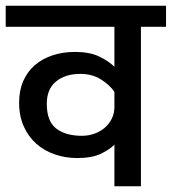

<svg xmlns="http://www.w3.org/2000/svg" viewBox="-30 -653 602 673"><path d="M233 -471Q284 -471 317.5 -455Q351 -439 371 -419V-559H-10V-633H552V-559H464V0H371V-146Q356 -130 324.5 -114.5Q293 -99 241 -99Q200 -99 163 -111.5Q126 -124 98 -148.5Q70 -173 53.5 -209.5Q37 -246 37 -293Q37 -336 51.5 -369Q66 -402 92 -424.5Q118 -447 154 -459Q190 -471 233 -471ZM371 -331Q355 -355 324 -374.5Q293 -394 252 -394Q199 -394 166.5 -367.5Q134 -341 134 -289Q134 -228 167 -202.5Q200 -177 257 -177Q280 -177 301 -184.5Q322 -192 337.5 -205.5Q353 -219 362 -237.5Q371 -256 371 -277Z"/></svg>

Font: Mukta Medium
Style: Regular
Weight: 500
Designer: Girish Dalvi and Yashodeep Gholap
Foundry: Ek Type
Version: Version 2.538;PS 1.002;hotconv 16.6.51;makeotf.lib2.5.65220;